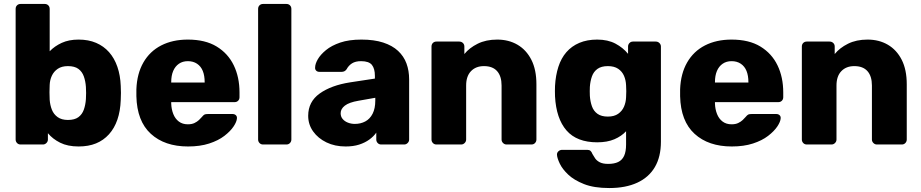

<svg xmlns="http://www.w3.org/2000/svg" viewBox="-20 -730 4655 970"><path d="M377 10Q322 10 284 -9Q246 -28 222 -57V-25Q222 -15 214.5 -7.5Q207 0 197 0H84Q73 0 66 -7.5Q59 -15 59 -25V-685Q59 -696 66 -703Q73 -710 84 -710H206Q217 -710 224 -703Q231 -696 231 -685V-471Q256 -497 292 -513.5Q328 -530 377 -530Q427 -530 465.5 -513.5Q504 -497 531 -466.5Q558 -436 573 -392.5Q588 -349 590 -296Q591 -276 591 -260.5Q591 -245 590 -225Q588 -169 573 -125.5Q558 -82 530.5 -51.5Q503 -21 465 -5.5Q427 10 377 10ZM323 -124Q357 -124 376 -138Q395 -152 403.5 -176Q412 -200 414 -229Q416 -260 414 -291Q412 -320 403.5 -344Q395 -368 376 -382Q357 -396 323 -396Q292 -396 272 -382.5Q252 -369 242 -347.5Q232 -326 231 -301Q230 -282 230 -264Q230 -246 231 -226Q233 -199 242 -176Q251 -153 271 -138.5Q291 -124 323 -124Z M930 10Q812 10 742 -54Q672 -118 669 -244Q669 -251 669 -262Q669 -273 669 -279Q672 -358 704.5 -414.5Q737 -471 794.5 -500.5Q852 -530 929 -530Q1017 -530 1074.5 -495Q1132 -460 1161 -400Q1190 -340 1190 -263V-239Q1190 -228 1183 -221Q1176 -214 1165 -214H845Q845 -213 845 -211Q845 -209 845 -207Q846 -178 855.5 -154Q865 -130 883.5 -116Q902 -102 929 -102Q949 -102 962.5 -108.5Q976 -115 985 -123.5Q994 -132 999 -138Q1008 -149 1013.5 -151.5Q1019 -154 1031 -154H1155Q1165 -154 1171.5 -148Q1178 -142 1177 -132Q1176 -115 1160 -91Q1144 -67 1113.5 -43.5Q1083 -20 1037 -5Q991 10 930 10ZM845 -313H1014V-315Q1014 -348 1004.5 -371.5Q995 -395 975.5 -408Q956 -421 929 -421Q903 -421 884 -408Q865 -395 855 -371.5Q845 -348 845 -315Z M1309 0Q1298 0 1291 -7.5Q1284 -15 1284 -25V-685Q1284 -696 1291 -703Q1298 -710 1309 -710H1427Q1438 -710 1445 -703Q1452 -696 1452 -685V-25Q1452 -15 1445 -7.5Q1438 0 1427 0Z M1726 10Q1672 10 1629.5 -10.5Q1587 -31 1562 -66Q1537 -101 1537 -145Q1537 -216 1595 -257.5Q1653 -299 1749 -314L1874 -333V-347Q1874 -383 1859 -402Q1844 -421 1804 -421Q1776 -421 1758.5 -410Q1741 -399 1731 -380Q1722 -367 1706 -367H1594Q1583 -367 1577 -373.5Q1571 -380 1572 -389Q1572 -407 1585.5 -430.5Q1599 -454 1627 -477Q1655 -500 1699 -515Q1743 -530 1806 -530Q1870 -530 1916 -515Q1962 -500 1991 -473Q2020 -446 2033.5 -409.5Q2047 -373 2047 -329V-25Q2047 -15 2039.5 -7.5Q2032 0 2022 0H1906Q1895 0 1888 -7.5Q1881 -15 1881 -25V-60Q1868 -41 1846 -25Q1824 -9 1794.5 0.5Q1765 10 1726 10ZM1773 -104Q1802 -104 1825.5 -116.5Q1849 -129 1862.5 -155.5Q1876 -182 1876 -222V-236L1791 -221Q1744 -213 1722.5 -196.5Q1701 -180 1701 -158Q1701 -141 1711 -129Q1721 -117 1737.5 -110.5Q1754 -104 1773 -104Z M2185 0Q2174 0 2167 -7.5Q2160 -15 2160 -25V-495Q2160 -506 2167 -513Q2174 -520 2185 -520H2300Q2311 -520 2318.5 -513Q2326 -506 2326 -495V-457Q2351 -488 2393 -509Q2435 -530 2492 -530Q2550 -530 2594.5 -504Q2639 -478 2664.5 -428Q2690 -378 2690 -304V-25Q2690 -15 2683 -7.5Q2676 0 2665 0H2539Q2529 0 2521.5 -7.5Q2514 -15 2514 -25V-298Q2514 -345 2491.5 -370.5Q2469 -396 2425 -396Q2384 -396 2359.5 -370.5Q2335 -345 2335 -298V-25Q2335 -15 2327.5 -7.5Q2320 0 2310 0Z M3058 220Q2981 220 2930.5 200Q2880 180 2850.5 152Q2821 124 2808 96.5Q2795 69 2794 53Q2793 42 2801 34.5Q2809 27 2820 27H2947Q2957 27 2963 32Q2969 37 2973 48Q2979 59 2987 70.5Q2995 82 3010.5 90Q3026 98 3053 98Q3083 98 3103 88.5Q3123 79 3133 57.5Q3143 36 3143 0V-67Q3120 -42 3084 -26.5Q3048 -11 2997 -11Q2946 -11 2907 -26Q2868 -41 2842 -71Q2816 -101 2801.5 -144Q2787 -187 2784 -243Q2783 -269 2784 -296Q2787 -349 2801 -392.5Q2815 -436 2841.5 -466.5Q2868 -497 2907 -513.5Q2946 -530 2997 -530Q3051 -530 3089.5 -509.5Q3128 -489 3153 -458V-495Q3153 -505 3160 -512.5Q3167 -520 3178 -520H3293Q3304 -520 3311.5 -512.5Q3319 -505 3319 -495V-14Q3319 62 3288.5 114Q3258 166 3199.5 193Q3141 220 3058 220ZM3051 -141Q3083 -141 3103 -155Q3123 -169 3132.5 -191Q3142 -213 3143 -238Q3144 -249 3144 -269Q3144 -289 3143 -299Q3142 -325 3132.5 -347Q3123 -369 3103 -382.5Q3083 -396 3051 -396Q3018 -396 2998.5 -382Q2979 -368 2970.5 -344Q2962 -320 2960 -291Q2959 -269 2960 -246Q2962 -217 2970.5 -193Q2979 -169 2998.5 -155Q3018 -141 3051 -141Z M3677 10Q3559 10 3489 -54Q3419 -118 3416 -244Q3416 -251 3416 -262Q3416 -273 3416 -279Q3419 -358 3451.5 -414.5Q3484 -471 3541.5 -500.5Q3599 -530 3676 -530Q3764 -530 3821.5 -495Q3879 -460 3908 -400Q3937 -340 3937 -263V-239Q3937 -228 3930 -221Q3923 -214 3912 -214H3592Q3592 -213 3592 -211Q3592 -209 3592 -207Q3593 -178 3602.5 -154Q3612 -130 3630.5 -116Q3649 -102 3676 -102Q3696 -102 3709.5 -108.5Q3723 -115 3732 -123.5Q3741 -132 3746 -138Q3755 -149 3760.5 -151.5Q3766 -154 3778 -154H3902Q3912 -154 3918.5 -148Q3925 -142 3924 -132Q3923 -115 3907 -91Q3891 -67 3860.5 -43.5Q3830 -20 3784 -5Q3738 10 3677 10ZM3592 -313H3761V-315Q3761 -348 3751.5 -371.5Q3742 -395 3722.5 -408Q3703 -421 3676 -421Q3650 -421 3631 -408Q3612 -395 3602 -371.5Q3592 -348 3592 -315Z M4056 0Q4045 0 4038 -7.5Q4031 -15 4031 -25V-495Q4031 -506 4038 -513Q4045 -520 4056 -520H4171Q4182 -520 4189.5 -513Q4197 -506 4197 -495V-457Q4222 -488 4264 -509Q4306 -530 4363 -530Q4421 -530 4465.5 -504Q4510 -478 4535.5 -428Q4561 -378 4561 -304V-25Q4561 -15 4554 -7.5Q4547 0 4536 0H4410Q4400 0 4392.5 -7.5Q4385 -15 4385 -25V-298Q4385 -345 4362.5 -370.5Q4340 -396 4296 -396Q4255 -396 4230.5 -370.5Q4206 -345 4206 -298V-25Q4206 -15 4198.5 -7.5Q4191 0 4181 0Z"/></svg>

Font: Rubik
Style: Bold
Weight: 700
Designer: Hubert and Fischer
Foundry: Hubert and Fischer
Version: Version 2.300;gftools[0.9.30]